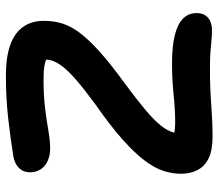

<svg xmlns="http://www.w3.org/2000/svg" viewBox="-66 -684 759 668"><g transform="rotate(-90 314.0 -350.5)"><path d="M172 9Q124 9 96 -5Q68 -19 55.5 -44Q43 -69 43 -100Q43 -130 52.5 -160.5Q62 -191 88 -226Q114 -261 161.5 -303.5Q209 -346 285 -399Q338 -438 369.5 -465.5Q401 -493 417 -514Q433 -535 438 -554Q440 -562 440 -570Q431 -574 418 -576Q401 -579 370 -579Q314 -579 270 -573.5Q226 -568 192 -562Q158 -556 129 -556Q108 -556 89 -564Q70 -572 59 -588Q48 -604 48 -626Q48 -649 62.5 -664Q77 -679 103 -684Q172 -695 240 -702.5Q308 -710 384 -710Q450 -710 492 -694.5Q534 -679 554.5 -649.5Q575 -620 575 -578Q575 -543 565.5 -513Q556 -483 532.5 -452Q509 -421 468.5 -384.5Q428 -348 365 -302Q304 -257 267 -226Q230 -195 211.5 -172Q193 -149 187 -128Q186 -126 186 -124Q200 -121 220 -121Q266 -121 318 -126.5Q370 -132 426 -132Q486 -132 524.5 -122.5Q563 -113 582.5 -94Q602 -75 602 -46Q602 -21 586 -7Q570 7 543 7Q522 7 504.5 5Q487 3 465 1.5Q443 0 407 0Q342 0 283 4.5Q224 9 172 9Z"/></g></svg>

Font: Shantell Sans Light SemiBold
Style: Regular
Weight: 600
Version: Version 1.008;[ac192a2d6]